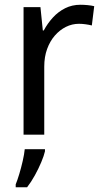

<svg xmlns="http://www.w3.org/2000/svg" viewBox="-20 -566 431 807"><path d="M318 -546Q332 -546 348 -544.5Q364 -543 376 -540L366 -459Q354 -462 339.5 -464Q325 -466 312 -466Q283 -466 257 -453Q231 -440 210.5 -416.5Q190 -393 178 -360Q166 -327 166 -286V0H79V-536H150L160 -438H164Q180 -468 202.5 -492.5Q225 -517 254 -531.5Q283 -546 318 -546ZM169 70Q165 88 153.5 115.5Q142 143 126.5 171Q111 199 94 221H46V209Q53 192 61 165.5Q69 139 75.5 110.5Q82 82 84 61H169Z"/></svg>

Font: Noto Sans Display
Style: Regular
Weight: 400
Designer: Monotype Design Team
Foundry: Monotype Imaging Inc.
Version: Version 2.003